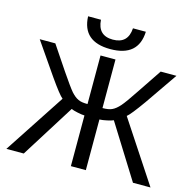

<svg xmlns="http://www.w3.org/2000/svg" viewBox="-125 -1025 1172 1153"><g transform="rotate(15 461.5 -448.0)"><path d="M415 -315Q406 -315 394 -317Q382 -319 370 -321.5Q358 -324 347.5 -327Q337 -330 331 -333L122 0H14L262 -378Q240 -395 175 -488L37 -688H134L234 -539Q289 -458 312 -431Q324 -418 334.5 -409.5Q345 -401 357 -395.5Q369 -390 383 -388Q397 -386 415 -386V-688H508V-386Q546 -386 567 -396Q589 -406 613 -433Q636 -459 689 -539L789 -688H887L749 -488Q683 -395 661 -378L910 0H801L593 -333Q587 -330 576.5 -327Q566 -324 554 -321.5Q542 -319 529.5 -317Q517 -315 508 -315V0H415ZM461 -740Q288 -740 282 -896H362Q368 -799 461 -799Q555 -799 561 -896H641Q635 -740 461 -740Z"/></g></svg>

Font: Libra Sans
Style: Regular
Weight: 400
Foundry: Context Ltd
Version: Version 1.000; ttfautohint (v1.3)